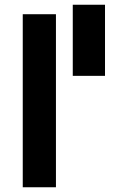

<svg xmlns="http://www.w3.org/2000/svg" viewBox="-20 -790 477 810"><path d="M76 -730H216V0H76ZM287 -770H423V-470H287Z"/></svg>

Font: Enso
Style: Bold
Weight: 700
Designer: Coji Morishita
Foundry: UNDERFOREST DESIGN
Version: Version 1.000